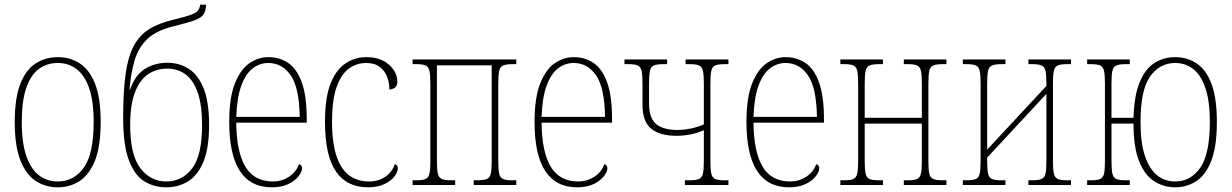

<svg xmlns="http://www.w3.org/2000/svg" viewBox="-20 -790 5260 820"><path d="M227 10Q175 10 133.5 -16.5Q92 -43 67.5 -104Q43 -165 43 -269Q43 -373 67.5 -433.5Q92 -494 133.5 -520Q175 -546 227 -546Q278 -546 319.5 -520Q361 -494 385.5 -433.5Q410 -373 410 -269Q410 -165 385.5 -104Q361 -43 319.5 -16.5Q278 10 227 10ZM227 -15Q295 -15 337.5 -73.5Q380 -132 380 -269Q380 -360 360 -415.5Q340 -471 305.5 -496Q271 -521 227 -521Q181 -521 146.5 -496Q112 -471 92.5 -415.5Q73 -360 73 -269Q73 -178 93 -122Q113 -66 147.5 -40.5Q182 -15 227 -15Z M690 10Q638 10 596.5 -15.5Q555 -41 530.5 -105.5Q506 -170 506 -287Q506 -397 516 -471Q526 -545 550 -591.5Q574 -638 615.5 -664.5Q657 -691 721 -706Q771 -718 794.5 -726.5Q818 -735 825.5 -745Q833 -755 835 -770H860Q859 -744 849.5 -729Q840 -714 811.5 -703.5Q783 -693 726 -679Q649 -661 610 -624Q571 -587 555 -532.5Q539 -478 533 -407H535Q558 -471 600 -496.5Q642 -522 695 -522Q745 -522 785.5 -496.5Q826 -471 849.5 -413Q873 -355 873 -256Q873 -157 848.5 -98.5Q824 -40 782.5 -15Q741 10 690 10ZM690 -15Q758 -15 800.5 -70.5Q843 -126 843 -256Q843 -343 824 -396Q805 -449 771.5 -473Q738 -497 695 -497Q648 -497 612.5 -473Q577 -449 556.5 -396Q536 -343 536 -256Q536 -128 579.5 -71.5Q623 -15 690 -15Z M1141 10Q959 10 959 -269Q959 -374 983.5 -434.5Q1008 -495 1046 -520.5Q1084 -546 1126 -546Q1174 -546 1211 -521Q1248 -496 1269 -438Q1290 -380 1290 -281V-266H989Q990 -143 1027.5 -79Q1065 -15 1146 -15Q1183 -15 1214 -35Q1245 -55 1257 -89Q1270 -85 1270 -72Q1270 -56 1254.5 -36.5Q1239 -17 1210.5 -3.5Q1182 10 1141 10ZM1260 -291Q1258 -416 1221.5 -468.5Q1185 -521 1126 -521Q1090 -521 1060 -498.5Q1030 -476 1011 -425.5Q992 -375 989 -291Z M1552 10Q1461 10 1414.5 -58Q1368 -126 1368 -269Q1368 -376 1393 -436Q1418 -496 1458 -521Q1498 -546 1544 -546Q1605 -546 1641 -514Q1677 -482 1677 -441Q1677 -410 1643 -408Q1643 -435 1633.5 -461Q1624 -487 1602 -504Q1580 -521 1544 -521Q1503 -521 1470 -497Q1437 -473 1417.5 -418Q1398 -363 1398 -269Q1398 -15 1556 -15Q1596 -15 1625.5 -35Q1655 -55 1666 -89Q1679 -85 1679 -72Q1679 -56 1665 -37Q1651 -18 1622.5 -4Q1594 10 1552 10Z M1742 0V-20H1759Q1785 -20 1797.5 -25.5Q1810 -31 1814 -48Q1818 -65 1818 -102V-434Q1818 -471 1814 -488Q1810 -505 1797.5 -510.5Q1785 -516 1759 -516H1742V-536H2185V-516H2168Q2142 -516 2129 -510.5Q2116 -505 2112 -488Q2108 -471 2108 -434V-102Q2108 -65 2112 -48Q2116 -31 2129 -25.5Q2142 -20 2168 -20H2185V0H2003V-20H2021Q2047 -20 2059.5 -25.5Q2072 -31 2076 -48Q2080 -65 2080 -102V-511H1846V-102Q1846 -65 1850 -48Q1854 -31 1867 -25.5Q1880 -20 1906 -20H1924V0Z M2445 10Q2263 10 2263 -269Q2263 -374 2287.5 -434.5Q2312 -495 2350 -520.5Q2388 -546 2430 -546Q2478 -546 2515 -521Q2552 -496 2573 -438Q2594 -380 2594 -281V-266H2293Q2294 -143 2331.5 -79Q2369 -15 2450 -15Q2487 -15 2518 -35Q2549 -55 2561 -89Q2574 -85 2574 -72Q2574 -56 2558.5 -36.5Q2543 -17 2514.5 -3.5Q2486 10 2445 10ZM2564 -291Q2562 -416 2525.5 -468.5Q2489 -521 2430 -521Q2394 -521 2364 -498.5Q2334 -476 2315 -425.5Q2296 -375 2293 -291Z M2905 0V-20H2926Q2952 -20 2965 -25.5Q2978 -31 2982 -48Q2986 -65 2986 -102V-234Q2962 -223 2932 -216.5Q2902 -210 2869 -210Q2798 -210 2761 -240.5Q2724 -271 2724 -342V-434Q2724 -471 2720 -488Q2716 -505 2703 -510.5Q2690 -516 2664 -516H2647V-536H2829V-516H2812Q2785 -516 2772.5 -510.5Q2760 -505 2756 -488Q2752 -471 2752 -434V-347Q2752 -286 2782 -260.5Q2812 -235 2874 -235Q2901 -235 2932 -241.5Q2963 -248 2986 -259V-434Q2986 -471 2982 -488Q2978 -505 2965 -510.5Q2952 -516 2926 -516H2908V-536H3091V-516H3074Q3047 -516 3034.5 -510.5Q3022 -505 3018 -488Q3014 -471 3014 -434V-102Q3014 -65 3018 -48Q3022 -31 3034.5 -25.5Q3047 -20 3074 -20H3091V0Z M3350 10Q3168 10 3168 -269Q3168 -374 3192.5 -434.5Q3217 -495 3255 -520.5Q3293 -546 3335 -546Q3383 -546 3420 -521Q3457 -496 3478 -438Q3499 -380 3499 -281V-266H3198Q3199 -143 3236.5 -79Q3274 -15 3355 -15Q3392 -15 3423 -35Q3454 -55 3466 -89Q3479 -85 3479 -72Q3479 -56 3463.5 -36.5Q3448 -17 3419.5 -3.5Q3391 10 3350 10ZM3469 -291Q3467 -416 3430.5 -468.5Q3394 -521 3335 -521Q3299 -521 3269 -498.5Q3239 -476 3220 -425.5Q3201 -375 3198 -291Z M3569 0V-20H3586Q3612 -20 3624.5 -25.5Q3637 -31 3641 -48Q3645 -65 3645 -102V-434Q3645 -471 3641 -488Q3637 -505 3624.5 -510.5Q3612 -516 3586 -516H3569V-536H3751V-516H3733Q3707 -516 3694 -510.5Q3681 -505 3677 -488Q3673 -471 3673 -434V-287H3917V-434Q3917 -471 3913 -488Q3909 -505 3896.5 -510.5Q3884 -516 3858 -516H3840V-536H4022V-516H4005Q3979 -516 3966 -510.5Q3953 -505 3949 -488Q3945 -471 3945 -434V-102Q3945 -65 3949 -48Q3953 -31 3966 -25.5Q3979 -20 4005 -20H4022V0H3840V-20H3858Q3884 -20 3896.5 -25.5Q3909 -31 3913 -48Q3917 -65 3917 -102V-262H3673V-102Q3673 -65 3677 -48Q3681 -31 3693.5 -25.5Q3706 -20 3733 -20H3751V0Z M4092 0V-20H4109Q4135 -20 4147.5 -25.5Q4160 -31 4164 -48Q4168 -65 4168 -102V-434Q4168 -471 4164 -488Q4160 -505 4147.5 -510.5Q4135 -516 4109 -516H4092V-536H4274V-516H4256Q4230 -516 4217 -510.5Q4204 -505 4200 -488Q4196 -471 4196 -434V-151L4449 -423V-434Q4449 -471 4445 -488Q4441 -505 4428 -510.5Q4415 -516 4389 -516H4372V-536H4554V-516H4537Q4510 -516 4497.5 -510.5Q4485 -505 4481 -488Q4477 -471 4477 -434V-102Q4477 -65 4481 -48Q4485 -31 4497.5 -25.5Q4510 -20 4537 -20H4554V0H4372V-20H4389Q4415 -20 4428 -25.5Q4441 -31 4445 -48Q4449 -65 4449 -102V-389L4196 -117V-102Q4196 -65 4200 -48Q4204 -31 4216.5 -25.5Q4229 -20 4256 -20H4274V0Z M4999 10Q4949 10 4908.5 -16.5Q4868 -43 4844.5 -102.5Q4821 -162 4821 -262H4727V-102Q4727 -65 4731 -48Q4735 -31 4748 -25.5Q4761 -20 4787 -20H4805V0H4623V-20H4640Q4666 -20 4678.5 -25.5Q4691 -31 4695 -48Q4699 -65 4699 -102V-434Q4699 -471 4695 -488Q4691 -505 4678.5 -510.5Q4666 -516 4639 -516H4623V-536H4805V-516H4787Q4761 -516 4748 -510.5Q4735 -505 4731 -488Q4727 -471 4727 -434V-287H4821Q4824 -384 4848 -440.5Q4872 -497 4911 -521.5Q4950 -546 4999 -546Q5049 -546 5089.5 -520Q5130 -494 5153.5 -433.5Q5177 -373 5177 -269Q5177 -165 5153.5 -104Q5130 -43 5089.5 -16.5Q5049 10 4999 10ZM4999 -15Q5065 -15 5106 -73.5Q5147 -132 5147 -269Q5147 -360 5127.5 -415.5Q5108 -471 5075 -496Q5042 -521 4999 -521Q4933 -521 4892 -463.5Q4851 -406 4851 -269Q4851 -178 4870.5 -122Q4890 -66 4923 -40.5Q4956 -15 4999 -15Z"/></svg>

Font: Noto Serif Condensed Thin
Style: Regular
Weight: 100
Width: 3
Designer: Monotype Design Team
Foundry: Monotype Imaging Inc.
Version: Version 2.013; ttfautohint (v1.8.4.7-5d5b)